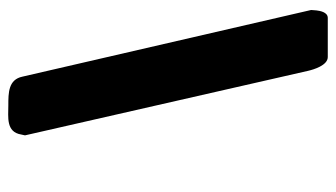

<svg xmlns="http://www.w3.org/2000/svg" viewBox="-193 -554 807 461"><g transform="rotate(-90 210.5 -323.5)"><path d="M118 -676 116 -667 271 13C274 26 284 60 304 60H398C412 60 415 41 416 33C416 30 417 21 417 20L257 -673C250 -707 218 -707 188 -707C160 -707 124 -713 118 -676Z"/></g></svg>

Font: Asimov Print
Style: CIt
Weight: 500
Designer: Google
Version: Version 2.000980: 2014